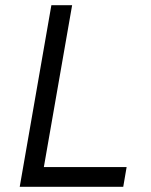

<svg xmlns="http://www.w3.org/2000/svg" viewBox="-20 -720 581 740"><path d="M178 -700H258L149 -76H468L455 0H56Z"/></svg>

Font: Fixel Italic Variable 20240409 Display Thin
Style: Italic
Weight: 100
Italic angle: -10°
Designer: AlfaBravo + MacPaw
Foundry: Kyrylo Tkachov, Marchela Mozhyna, Serhii Makarenko, Maria Weinstein, Zakhar Kryvoshyya
Version: Version 1.211;Glyphs 3.2 (3225)